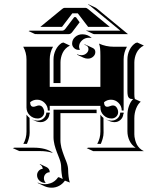

<svg xmlns="http://www.w3.org/2000/svg" viewBox="-20 -685 694 888"><path d="M39.1 0 46.9 -2H135.3Q193.1 -2 224.6 21.7L220.7 21.2Q195.6 13.7 165 13.7H69.3ZM87.4 -468.8H225.3Q210 -442.1 210 -410.2V-283.2H444.3V-426.8Q444.3 -447 443.1 -460Q441.9 -472.9 438 -483.4Q470 -468.8 506.8 -468.8H567.1Q551.8 -442.1 551.8 -410.2V-173.8H543Q543 -194.3 528.3 -209.1Q513.7 -223.9 493.2 -223.9Q475.1 -223.9 461.2 -212.2Q461.2 -191.4 476.3 -191.2Q481.4 -191.2 489.1 -194.2Q496.8 -197.3 502 -197.3Q513.4 -197.3 519.9 -187.3Q526.4 -177.2 526.4 -166.3Q526.4 -154.1 517.5 -145.5Q508.5 -137 496.1 -137Q474.6 -137 459.5 -151.9Q444.3 -166.7 444.3 -187.7V-195.3H210V-173.8H201.2Q201.2 -194.3 186.5 -209.1Q171.9 -223.9 151.4 -223.9Q133.3 -223.9 119.4 -212.2Q119.4 -191.4 134.5 -191.2Q139.6 -191.2 147.3 -194.2Q155 -197.3 160.2 -197.3Q171.6 -197.3 178.1 -187.3Q184.6 -177.2 184.6 -166.3Q184.6 -154.1 175.7 -145.5Q166.7 -137 154.3 -137Q132.8 -137 117.7 -151.9Q102.5 -166.7 102.5 -187.7V-410.2Q102.5 -441.9 87.4 -468.8ZM87.9 -19.5Q102.5 -45.9 102.5 -76.2V-154.8Q108.4 -146 116.7 -139.6L117.2 -71.3Q117.2 -64.7 116.2 -58Q115.2 -51.3 113.4 -44.9Q111.6 -38.6 110.4 -34.7Q109.1 -30.8 106.8 -25.3Q104.5 -19.8 104.5 -19.5ZM112.3 -541.3 117.7 -543.2H267.6Q275.9 -543.2 282.7 -552.2L323.2 -605.7H331.1L348.4 -581.8L347.4 -580.8L314.2 -536.9Q306.9 -527.1 297.6 -527.1L142.3 -527.3ZM127.9 -132.8V-133.1Q140.4 -127.2 154.3 -127.2Q170.2 -127.2 181.8 -137.8Q193.4 -148.4 194.3 -164.1H210V-157.5H208.5Q207.5 -141.8 195.8 -131Q184.1 -120.1 168 -120.1Q155 -120.1 142.1 -126.2ZM151.4 125Q151.4 114.3 158.7 105.5Q166 96.7 177.7 95.7Q177.2 89.1 173.6 83.6Q169.9 78.1 163.8 75.4L165 73.7L195.3 87.9Q202.1 91.1 206.1 97.4Q210 103.8 210 111.6Q198.7 111.6 190.9 119.6Q183.1 127.7 183.1 139.2Q183.1 150.4 190.4 159.2L190.7 161.1Q174.3 161.1 162.8 150.8Q151.4 140.4 151.4 125ZM154.3 159.2Q170.2 167 189 167Q194.3 167 200.2 166Q206.1 165 214.8 162.1Q223.6 159.2 232.8 152.1Q241.9 145 249 134.5Q253.7 134.5 260.3 138.2Q266.8 141.8 270 142.8Q266.8 132.3 264.9 115.6Q262.9 98.9 262.9 88.9Q262.9 70.3 255.1 49.8Q253.9 46.4 249.4 35Q244.9 23.7 242.8 18.3Q240.7 12.9 237.2 2.4Q233.6 -8.1 232.1 -15.3Q230.5 -22.5 229 -31.6Q227.5 -40.8 227.5 -48.8V-177.7H426.8V-161.6L259.5 -161.9V-34.7Q259.5 -26.9 261 -17.8Q262.5 -8.8 264 -1.7Q265.6 5.4 269.3 16Q272.9 26.6 274.8 31.7Q276.6 36.9 281.2 48.5Q285.9 60.1 287.1 63.2Q295.2 84.2 295.2 102.8Q295.2 114.3 297.2 131.8Q299.3 149.4 303 159.2Q291.3 155.3 280.3 150.4Q269.8 165.5 253.7 174.3Q237.5 183.1 219 183.1Q200.9 183.1 185.1 175.8L155 161.6ZM166.7 -560.8 267.3 -643.3Q273.9 -648.7 278.3 -648.7H376Q380.6 -648.7 387 -643.3L487.5 -560.8H387.5L339.8 -623.3H314.5Q267.1 -561 266.8 -560.8ZM227.5 -300.8V-410.2Q227.5 -433.6 237.7 -454.3Q247.8 -475.1 265.6 -486.3L273.4 -488.3L303.5 -474.1Q292 -468.8 283.2 -459.7Q274.4 -450.7 269.5 -439.9Q264.6 -429.2 262.2 -418.2Q259.8 -407.2 259.8 -396.5V-300.8ZM313.5 -483.4Q313.5 -501.5 327.5 -513.9Q341.6 -526.4 361.3 -526.4Q386 -526.4 404.5 -509L400.6 -509.8Q396 -510.5 391.4 -510.5Q372.6 -510.5 359.1 -498Q345.7 -485.6 345.7 -468.8Q345.7 -463.1 348.9 -456.8L349.6 -454.8Q346.4 -454.1 343.3 -454.3Q331.3 -454.3 322.4 -463Q313.5 -471.7 313.5 -483.4ZM336.2 -432.1 337.2 -433.8Q346.2 -429.7 356.2 -429.7Q369.9 -429.7 379.5 -438.1Q389.2 -446.5 389.2 -458.3Q389.2 -465.6 384.3 -470.9Q379.4 -476.3 371.6 -477.1L369.6 -479.2Q374.5 -479.2 378.9 -477.1L408.9 -463.1Q420.9 -457.5 420.9 -444.3Q420.9 -431.9 410.8 -422.9Q400.6 -413.8 386.2 -413.8Q375.7 -413.8 366.2 -418.2ZM379.6 -543 380.1 -544.9Q383.3 -543.2 386.7 -543.2H536.6L398.2 -657Q392.6 -661.6 387.5 -663.8L388.9 -665.3L419.2 -651.1Q424.1 -648.9 429.4 -644.5L572 -527.1H416.7Q413.1 -527.1 409.7 -528.8ZM380.9 0 388.7 -2H607.2Q589.4 -12.9 579.3 -33.7Q569.3 -54.4 569.3 -78.1V-152.3Q569.3 -174.8 576.5 -194.9Q583.7 -215.1 595.7 -226.6Q588.4 -226.8 584.1 -227.9Q579.8 -229 576.2 -232.7Q572.5 -236.3 570.9 -243.9Q569.3 -251.5 569.3 -263.7V-410.2Q569.3 -433.6 579.3 -454.3Q589.4 -475.1 607.4 -486.3L615.2 -488.3L645.3 -474.4Q633.8 -469 625 -459.8Q616.2 -450.7 611.2 -439.9Q606.2 -429.2 603.8 -418.1Q601.3 -407 601.3 -396V-249.8Q601.3 -234.6 603.8 -227.1L630.9 -214.6Q617.9 -204.3 609.6 -183.2Q601.3 -162.1 601.3 -138.2V-64Q601.3 -58.6 602.1 -52.1Q602.8 -45.7 605.6 -35.6Q608.4 -25.6 612.8 -16.8Q617.2 -8.1 625.7 0.5Q634.3 9 645.3 13.9H410.9ZM429.7 -19.5Q444.3 -45.9 444.3 -76.2V-154.8Q450.2 -146 458.5 -139.6L459 -71.3Q459 -64.7 458 -58Q457 -51.3 455.2 -44.9Q453.4 -38.6 452.1 -34.7Q450.9 -30.8 448.6 -25.3Q446.3 -19.8 446.3 -19.5ZM469.7 -132.8V-133.1Q482.2 -127.2 496.1 -127.2Q512 -127.2 523.6 -137.8Q535.2 -148.4 536.1 -164.1H551.8V-157.5H550.3Q549.3 -141.8 537.6 -131Q525.9 -120.1 509.8 -120.1Q496.8 -120.1 483.9 -126.2Z"/></svg>

Font: AgreloyS1
Style: Medium
Weight: 400
Designer: gluk
Foundry: gluk
Version: Version 0.27